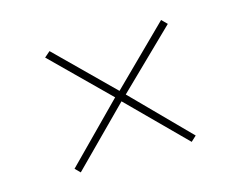

<svg xmlns="http://www.w3.org/2000/svg" viewBox="-58 -536 615 489"><g transform="rotate(-15 250.0 -291.0)"><path d="M101 -130 88 -143 235 -292 89 -436 104 -449 250 -305 399 -452 413 -438 263 -292 408 -145 394 -132 248 -278Z"/></g></svg>

Font: DM Sans 12pt Thin
Style: Regular
Weight: 250
Version: Version 4.004;gftools[0.9.30]